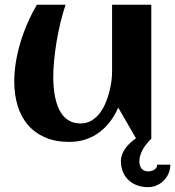

<svg xmlns="http://www.w3.org/2000/svg" viewBox="-20 -584 737 808"><path d="M40 -241.2Q40 -279.8 46.6 -321.3Q53.2 -362.8 65.7 -404.3Q78.1 -445.8 95.7 -486.3Q113.3 -526.9 135.3 -564H255.9Q243.7 -527.3 234.1 -487.5Q224.6 -447.8 218 -408Q211.4 -368.2 207.8 -330.1Q204.1 -292 204.1 -259.3Q204.1 -240.2 205.8 -218.5Q207.5 -196.8 211.9 -175Q216.3 -153.3 224.4 -133.3Q232.4 -113.3 245.1 -97.9Q257.8 -82.5 276.1 -73.5Q294.4 -64.5 319.3 -64.5Q343.8 -64.5 363 -75.4Q382.3 -86.4 397 -104.2Q411.6 -122.1 421.9 -145Q432.1 -168 438.7 -192.1Q445.3 -216.3 448.5 -239.5Q451.7 -262.7 451.7 -281.2V-564H616.7V0Q606.4 9.8 597.4 20.8Q588.4 31.7 581.5 43.9Q574.7 56.2 570.6 68.8Q566.4 81.5 566.4 93.8Q566.4 112.8 575.4 125Q584.5 137.2 605 137.2Q617.2 137.2 629.2 130.1Q641.1 123 641.6 108.9H696.8Q696.8 128.4 689.5 145.5Q682.1 162.6 669.4 175.5Q656.7 188.5 639.6 196Q622.6 203.6 603 203.6Q578.1 203.6 557.4 196Q536.6 188.5 521.2 174.1Q505.9 159.7 497.3 139.4Q488.8 119.1 488.8 93.8Q488.8 79.6 493.9 65.9Q499 52.2 507.8 40Q516.6 27.8 528.1 17.3Q539.6 6.8 552.2 -2L477.5 -131.3Q463.4 -98.6 443.1 -72Q422.9 -45.4 397 -26.4Q371.1 -7.3 339.6 2.9Q308.1 13.2 271.5 13.2Q212.9 13.2 169.4 -5.9Q126 -24.9 97.2 -58.6Q68.4 -92.3 54.2 -138.9Q40 -185.5 40 -241.2Z"/></svg>

Font: Aclonica
Style: Regular
Weight: 400
Designer: Astigmatic (AOETI)
Foundry: Astigmatic (AOETI)
Version: Version 1.000